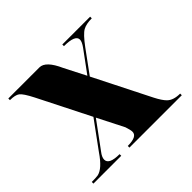

<svg xmlns="http://www.w3.org/2000/svg" viewBox="-126 -659 810 810"><g transform="rotate(-45 278.5 -254.0)"><path d="M383.8 -435.5Q399.4 -457 399.4 -469.7Q399.4 -498 332 -498V-507.8H498V-498Q464.8 -498 445.3 -487.3Q425.8 -476.6 392.6 -431.6L318.4 -330.1L446.3 -76.2Q462.9 -43.9 477.5 -29.3Q497.1 -9.8 537.1 -9.8V0H224.6V-9.8Q281.2 -9.8 281.2 -38.1Q281.2 -48.8 273.4 -72.3L213.9 -189.5L127.9 -72.3Q113.3 -53.7 113.3 -39.1Q113.3 -9.8 175.8 -9.8V0H9.8V-9.8Q34.2 -9.8 46.9 -11.7Q80.1 -18.6 119.1 -76.2L209 -199.2L91.8 -431.6Q68.4 -477.5 54.7 -487.8Q41 -498 9.8 -498V-507.8H195.3Q232.4 -507.8 264.6 -435.5L313.5 -339.8Z"/></g></svg>

Font: spinweradBold
Style: Regular
Weight: 700
Width: 7
Version: Version 0.3 ; ttfautohint (v1.2) -l 8 -r 50 -G 200 -x 14 -D 